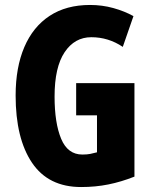

<svg xmlns="http://www.w3.org/2000/svg" viewBox="-20 -744 617 774"><path d="M287 -409H522V-32Q469 -11 417 -0.5Q365 10 307 10Q175 10 109 -88Q43 -186 43 -359Q43 -472 78 -554Q113 -636 180 -680Q247 -724 343 -724Q392 -724 437 -711.5Q482 -699 518 -679L475 -555Q417 -594 348 -594Q281 -594 240.5 -533.5Q200 -473 200 -355Q200 -248 226.5 -184.5Q253 -121 312 -121Q331 -121 343.5 -123.5Q356 -126 371 -130V-279H287Z"/></svg>

Font: Noto Sans Sinhala ExtraCondensed ExtraBold
Style: Regular
Weight: 800
Width: 2
Designer: Jelle Bosma - Monotype Design Team
Foundry: Monotype Imaging Inc.
Version: Version 2.006; ttfautohint (v1.8.4.7-5d5b)